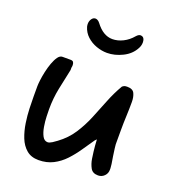

<svg xmlns="http://www.w3.org/2000/svg" viewBox="-158 -1063 1005 1129"><g transform="rotate(20 344.0 -498.5)"><path d="M213 -50Q167 -50 137.5 -75Q108 -100 92 -140.5Q76 -181 69 -227.5Q62 -274 60.5 -317.5Q59 -361 59 -392V-456Q59 -469 62 -494Q65 -519 71.5 -549Q78 -579 88 -606.5Q98 -634 110.5 -651.5Q123 -669 139 -669H189Q203 -669 207.5 -661.5Q212 -654 212 -643Q212 -639 211.5 -635Q211 -631 210 -627V-612Q196 -548 183 -484.5Q170 -421 170 -353Q170 -338 171 -307.5Q172 -277 177.5 -244.5Q183 -212 195 -189.5Q207 -167 228 -167Q239 -167 255.5 -177.5Q272 -188 282 -196Q335 -235 368.5 -286.5Q402 -338 426 -396Q450 -454 473 -512.5Q496 -571 527 -624Q535 -630 540.5 -632Q546 -634 558 -634Q592 -634 602.5 -612Q613 -590 613 -559Q613 -514 611 -470Q609 -426 609 -382V-293Q609 -289 611.5 -268.5Q614 -248 618 -222Q623 -196 625.5 -175.5Q628 -155 628 -150V-140Q628 -117 612 -101Q596 -85 573 -85Q539 -85 525.5 -109.5Q512 -134 507 -165Q505 -176 501 -209Q497 -242 495 -282L485 -272Q460 -236 433.5 -197Q407 -158 375.5 -124.5Q344 -91 304 -70.5Q264 -50 213 -50ZM376 -780Q343 -780 309 -792Q275 -804 249.5 -827.5Q224 -851 214 -885Q213 -890 212.5 -894Q212 -898 212 -902Q212 -920 221.5 -933.5Q231 -947 245 -947Q251 -947 258.5 -943Q266 -939 273 -930Q320 -867 378 -867Q411 -867 444 -883.5Q477 -900 502 -930Q509 -938 515.5 -941.5Q522 -945 526 -945Q541 -945 547.5 -935Q554 -925 554 -911Q554 -890 544 -872Q521 -828 472.5 -804Q424 -780 376 -780Z"/></g></svg>

Font: Fuzzy Bubbles
Style: Bold
Weight: 700
Designer: Robert E. Leuschke
Foundry: Robert E. Leuschke
Version: Version 1.010; ttfautohint (v1.8.3)